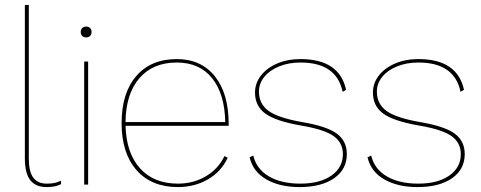

<svg xmlns="http://www.w3.org/2000/svg" viewBox="-20 -750 1955 780"><path d="M97 -107Q97 -53 115 -28.5Q133 -4 170 -4Q191 -4 203 -7Q215 -10 228 -16V-2Q206 10 170 10Q125 10 103 -18Q81 -46 81 -107V-730H97Z M308 -620Q308 -630 314 -636Q320 -642 330 -642Q340 -642 346 -636Q352 -630 352 -620Q352 -610 346 -604Q340 -598 330 -598Q320 -598 314 -604Q308 -610 308 -620ZM338 0H322V-500H338Z M909 -239H490Q493 -128 549 -66Q605 -4 703 -4Q766 -4 816.5 -34Q867 -64 892 -116L905 -109Q879 -53 825 -21.5Q771 10 703 10Q595 10 534.5 -59Q474 -128 474 -250Q474 -372 533.5 -441Q593 -510 698 -510Q797 -510 853 -440Q909 -370 909 -246ZM490 -254H895Q893 -368 842 -432Q791 -496 698 -496Q601 -496 546 -432Q491 -368 490 -254Z M994 -111 1009 -118Q1022 -63 1072.5 -33.5Q1123 -4 1200 -4Q1279 -4 1326 -36.5Q1373 -69 1373 -124Q1373 -170 1335.5 -197Q1298 -224 1203 -240Q1100 -258 1058 -288.5Q1016 -319 1016 -374Q1016 -412 1040 -443Q1064 -474 1106 -492Q1148 -510 1201 -510Q1359 -510 1386 -385L1372 -377Q1347 -496 1201 -496Q1153 -496 1114.5 -480.5Q1076 -465 1054 -438Q1032 -411 1032 -378Q1032 -328 1071 -299.5Q1110 -271 1208 -254Q1308 -237 1348.5 -207Q1389 -177 1389 -124Q1389 -62 1337.5 -26Q1286 10 1197 10Q1117 10 1062.5 -21Q1008 -52 994 -111Z M1473 -111 1488 -118Q1501 -63 1551.5 -33.5Q1602 -4 1679 -4Q1758 -4 1805 -36.5Q1852 -69 1852 -124Q1852 -170 1814.5 -197Q1777 -224 1682 -240Q1579 -258 1537 -288.5Q1495 -319 1495 -374Q1495 -412 1519 -443Q1543 -474 1585 -492Q1627 -510 1680 -510Q1838 -510 1865 -385L1851 -377Q1826 -496 1680 -496Q1632 -496 1593.5 -480.5Q1555 -465 1533 -438Q1511 -411 1511 -378Q1511 -328 1550 -299.5Q1589 -271 1687 -254Q1787 -237 1827.5 -207Q1868 -177 1868 -124Q1868 -62 1816.5 -26Q1765 10 1676 10Q1596 10 1541.5 -21Q1487 -52 1473 -111Z"/></svg>

Font: Work Sans Hairline
Style: Regular
Weight: 400
Designer: Wei Huang
Foundry: Wei Huang
Version: Version 1.032